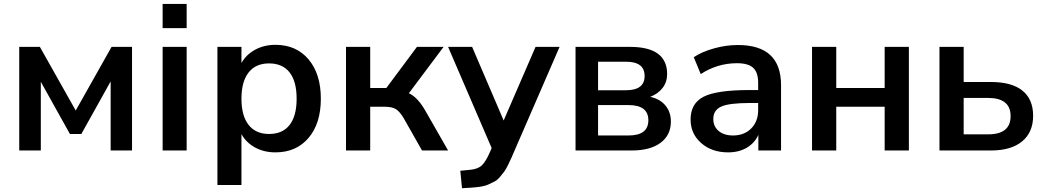

<svg xmlns="http://www.w3.org/2000/svg" viewBox="-20 -783 5434 999"><path d="M80.1 0V-539.1H187.5L374 -208L560.5 -539.1H667V0H555.7V-359.4L403.3 -85.9H343.8L192.4 -357.4V0Z M826.2 -636.7V-762.7H951.2V-636.7ZM826.2 0V-539.1H951.2V0Z M1413.1 -549.8Q1521.5 -549.8 1585.4 -474.1Q1649.4 -398.4 1649.4 -269.5Q1649.4 -140.6 1585.4 -65.4Q1521.5 9.8 1413.1 9.8Q1354.5 9.8 1308.1 -15.1Q1261.7 -40 1236.3 -85V179.7H1111.3V-539.1H1236.3V-455.1Q1260.7 -499 1307.6 -524.4Q1354.5 -549.8 1413.1 -549.8ZM1379.9 -85.9Q1450.2 -85.9 1486.8 -132.8Q1523.4 -179.7 1523.4 -269.5Q1523.4 -359.4 1486.8 -406.2Q1450.2 -453.1 1379.9 -453.1Q1310.5 -453.1 1273.4 -405.8Q1236.3 -358.4 1236.3 -269.5Q1236.3 -180.7 1273.4 -133.3Q1310.5 -85.9 1379.9 -85.9Z M1780.3 0V-539.1H1906.2V-325.2H1990.2L2149.4 -539.1H2288.1L2107.4 -297.9Q2154.3 -276.4 2195.3 -203.1L2311.5 0H2175.8L2081.1 -167Q2059.6 -203.1 2039.6 -215.3Q2019.5 -227.5 1982.4 -227.5H1906.2V0Z M2766.6 -539.1H2891.6L2662.1 -10.7Q2647.5 22.5 2642.1 35.6Q2636.7 48.8 2624 74.2Q2611.3 99.6 2604 109.4Q2596.7 119.1 2582.5 136.2Q2568.4 153.3 2555.2 160.2Q2542 167 2523.4 175.8Q2504.9 184.6 2482.4 188Q2460 191.4 2432.6 193.4L2383.8 196.3L2375 105.5L2425.8 100.6Q2467.8 96.7 2488.3 76.2Q2508.8 55.7 2530.3 5.9L2538.1 -12.7L2311.5 -539.1H2436.5L2600.6 -156.2Z M2974.6 0V-539.1H3257.8Q3451.2 -539.1 3451.2 -397.5Q3451.2 -356.4 3427.7 -325.7Q3404.3 -294.9 3363.3 -279.3Q3415 -267.6 3442.9 -233.4Q3470.7 -199.2 3470.7 -150.4Q3470.7 -80.1 3417 -40Q3363.3 0 3266.6 0ZM3091.8 -78.1H3250Q3353.5 -78.1 3353.5 -157.2Q3353.5 -236.3 3250 -236.3H3091.8ZM3091.8 -313.5H3237.3Q3334 -313.5 3334 -387.7Q3334 -461.9 3237.3 -461.9H3091.8Z M3768.6 9.8Q3683.6 9.8 3628.4 -38.6Q3573.2 -86.9 3573.2 -161.1Q3573.2 -245.1 3641.1 -279.8Q3709 -314.5 3879.9 -314.5H3924.8V-351.6Q3924.8 -406.2 3898.9 -430.2Q3873 -454.1 3814.5 -454.1Q3712.9 -454.1 3626 -397.5L3589.8 -485.4Q3631.8 -513.7 3694.8 -531.2Q3757.8 -548.8 3819.3 -548.8Q4043.9 -548.8 4043.9 -339.8V0H3925.8V-81.1Q3906.2 -38.1 3865.2 -14.2Q3824.2 9.8 3768.6 9.8ZM3691.4 -164.1Q3691.4 -125 3719.2 -101.6Q3747.1 -78.1 3793.9 -78.1Q3852.5 -78.1 3888.7 -114.7Q3924.8 -151.4 3924.8 -210V-247.1H3880.9Q3774.4 -247.1 3732.9 -228.5Q3691.4 -210 3691.4 -164.1Z M4205.1 0V-539.1H4331.1V-325.2H4583V-539.1H4709V0H4583V-227.5H4331.1V0Z M4868.2 0V-539.1H4994.1V-356.4H5135.7Q5244.1 -356.4 5299.8 -311.5Q5355.5 -266.6 5355.5 -180.7Q5355.5 -94.7 5298.3 -47.4Q5241.2 0 5135.7 0ZM4994.1 -84H5121.1Q5238.3 -84 5238.3 -178.7Q5238.3 -273.4 5121.1 -273.4H4994.1Z"/></svg>

Font: Min Sans SemiBold
Style: Regular
Weight: 600
Designer: Jinseong-Kim, NotoSansCJK, Nunito
Foundry: Jinseong-Kim
Version: Version 1.400;Glyphs 3.1.2 (3151)